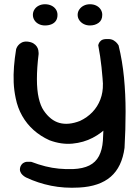

<svg xmlns="http://www.w3.org/2000/svg" viewBox="-20 -673 655 905"><path d="M353 211Q283 215 221 202.5Q159 190 104 164Q104 164 98.5 161Q93 158 86 151.5Q79 145 75.5 135.5Q72 126 76 113Q81 101 89.5 95.5Q98 90 106.5 89.5Q115 89 121.5 89.5Q128 90 128 90Q162 103 194 111Q226 119 258 122Q290 125 324 124Q371 122 401 107Q431 92 446.5 62.5Q462 33 465 -10Q469 -78 469.5 -137.5Q470 -197 467 -251Q464 -305 458.5 -356.5Q453 -408 443 -460Q443 -460 445.5 -467.5Q448 -475 456.5 -482Q465 -489 484 -489Q504 -490 516 -482.5Q528 -475 533.5 -467Q539 -459 539 -459Q557 -385 564.5 -307Q572 -229 572 -146.5Q572 -64 567 24Q555 114 502 160Q449 206 353 211ZM213 -12Q171 -31 138.5 -60Q106 -89 84.5 -127Q63 -165 54 -210Q46 -248 44.5 -284.5Q43 -321 46 -359.5Q49 -398 56 -441Q56 -441 58 -446.5Q60 -452 66 -459.5Q72 -467 82.5 -472.5Q93 -478 109 -477Q127 -475 137.5 -468.5Q148 -462 153.5 -453.5Q159 -445 160.5 -437Q162 -429 162 -423.5Q162 -418 162 -418Q154 -353 154 -300.5Q154 -248 162.5 -211Q171 -174 186 -152Q218 -105 260.5 -93.5Q303 -82 357 -103Q391 -119 415.5 -144.5Q440 -170 453 -204Q466 -238 465 -277L543 -325Q557 -244 542 -183Q527 -122 489 -78Q460 -46 417 -23.5Q374 -1 321.5 4Q269 9 213 -12ZM404 -553Q388 -553 375 -559.5Q362 -566 354 -577.5Q346 -589 346 -603Q346 -617 354 -628.5Q362 -640 375 -646.5Q388 -653 404 -653Q421 -653 434 -646.5Q447 -640 454.5 -628.5Q462 -617 462 -603Q462 -578 445 -565.5Q428 -553 404 -553ZM192 -553Q176 -553 163 -559.5Q150 -566 142.5 -577.5Q135 -589 135 -603Q135 -617 142.5 -628.5Q150 -640 163 -646.5Q176 -653 192 -653Q209 -653 222.5 -646.5Q236 -640 243.5 -628.5Q251 -617 251 -603Q251 -586 243.5 -575Q236 -564 222.5 -558.5Q209 -553 192 -553Z"/></svg>

Font: Sour Gummy
Style: Regular
Weight: 400
Designer: Stefie Justprince
Foundry: Eifetstype
Version: Version 1.000